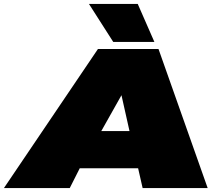

<svg xmlns="http://www.w3.org/2000/svg" viewBox="-62 -960 1126 980"><path d="M-42 0 438 -710H747L998 0H666L643 -101H345L294 0ZM455 -291H599L558 -474ZM516 -746 392 -940H641L726 -746Z"/></svg>

Font: Georama ExtraExtended Black
Style: Italic
Weight: 900
Width: 8
Italic angle: -9°
Designer: Jean-Baptiste Levee
Foundry: Production Type
Version: Version 1.000